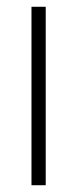

<svg xmlns="http://www.w3.org/2000/svg" viewBox="-20 -547 228 567"><path d="M73 0V-527H115V0Z"/></svg>

Font: Onest Thin
Style: Regular
Weight: 250
Designer: Dmitri Voloshin, Andrey Kudryavtsev
Foundry: Dmitri Voloshin, Andrey Kudryavtsev
Version: Version 1.000;gftools[0.9.33]